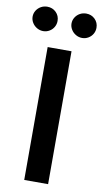

<svg xmlns="http://www.w3.org/2000/svg" viewBox="-140 -961 540 1006"><g transform="rotate(10 130.0 -457.5)"><path d="M192.4 0H65.4V-707H192.4ZM-40 -850.6Q-40 -868.2 -30.8 -883.1Q-21.5 -897.9 -6.1 -906.5Q9.3 -915 27.3 -915Q55.2 -915 74 -896.5Q92.8 -877.9 92.8 -850.6Q92.8 -833 84.2 -818.1Q75.7 -803.2 60.5 -794.2Q45.4 -785.2 27.3 -785.2Q9.8 -785.2 -5.9 -794.2Q-21.5 -803.2 -30.8 -818.4Q-40 -833.5 -40 -850.6ZM167 -850.6Q167 -868.2 176.3 -883.1Q185.5 -897.9 200.9 -906.5Q216.3 -915 234.4 -915Q262.2 -915 281 -896.5Q299.8 -877.9 299.8 -850.6Q299.8 -833 291.3 -818.1Q282.7 -803.2 267.6 -794.2Q252.4 -785.2 234.4 -785.2Q216.8 -785.2 201.2 -794.2Q185.5 -803.2 176.3 -818.4Q167 -833.5 167 -850.6Z"/></g></svg>

Font: Pretendard SemiBold
Style: Regular
Weight: 600
Designer: Base glyphs from Inter by Rasmus Andersson; Hangeul glyphs from Noto Sans CJK(Source Han Sans) by Jang Soo-young and Kan
Foundry: Kil Hyung-jin
Version: Version 1.309